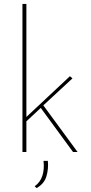

<svg xmlns="http://www.w3.org/2000/svg" viewBox="-20 -772 463 975"><path d="M94 0V-752H114V-178L335 -385L348 -374L200 -237L374 0H351L187 -224L114 -156V0ZM166 183 156 174Q184 154 195 121Q206 88 201 45H223Q227 84 216 122.5Q205 161 166 183Z"/></svg>

Font: Synthetic Thin
Style: Regular
Weight: 100
Designer: Santiago Orozco
Foundry: Typemade
Version: Version 2.000; ttfautohint (v1.8.4.7-5d5b)